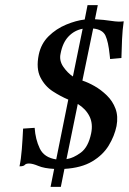

<svg xmlns="http://www.w3.org/2000/svg" viewBox="-20 -647 502 748"><path d="M93 -10Q81 -10 76.5 -4.5Q72 1 56 1Q62 -27 65 -65.5Q68 -104 70 -146L115 -149Q118 -104 135 -68.5Q152 -33 199 -26L246 -259Q217 -271 186 -291Q155 -311 137.5 -345.5Q120 -380 131 -434Q140 -477 169.5 -506Q199 -535 237.5 -551Q276 -567 310 -571L321 -627H361L350 -572Q386 -570 414.5 -565.5Q443 -561 462 -564Q457 -530 455.5 -494Q454 -458 453 -421L409 -417L407 -435Q402 -484 391 -508Q380 -532 343 -536L301 -333Q323 -326 348.5 -311.5Q374 -297 396.5 -275Q419 -253 430 -223.5Q441 -194 434 -156Q426 -117 403.5 -80Q381 -43 339 -18Q297 7 231 11L217 81H177L191 11Q152 9 129.5 -0.5Q107 -10 93 -10ZM302 -535Q270 -529 247 -505Q224 -481 216 -438Q210 -411 226.5 -387Q243 -363 264 -349ZM239 -27Q266 -31 295 -52.5Q324 -74 335 -127Q343 -165 328.5 -194Q314 -223 283 -242Z"/></svg>

Font: Libertinus Serif SemiBold
Style: Italic
Weight: 600
Italic angle: -11.5°
Designer: Philipp H. Poll, Khaled Hosny
Foundry: Caleb Maclennan
Version: Version 7.051;RELEASE